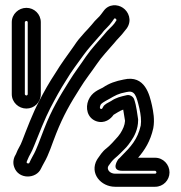

<svg xmlns="http://www.w3.org/2000/svg" viewBox="-20 -694 693 734"><path d="M92 -71C89 -67 83 -70 82 -72C81 -76 85 -81 86 -85C91 -99 100 -109 111 -138C126 -176 154 -246 172 -280C194 -322 209 -350 234 -389C252 -420 279 -455 299 -483C313 -503 340 -533 354 -549L370 -567C371 -568 372 -569 372 -570C378 -579 396 -593 409 -612L416 -622C419 -627 427 -620 425 -616L417 -604C409 -593 392 -580 379 -563C358 -538 330 -509 308 -477C291 -451 264 -416 244 -383C207 -324 177 -274 149 -202C131 -157 121 -124 105 -97C99 -87 96 -79 92 -71ZM137 -50C141 -59 142 -59 148 -71C168 -105 178 -142 195 -184C222 -252 249 -299 286 -357C304 -387 331 -421 350 -449C368 -476 395 -504 418 -531C427 -543 444 -558 457 -576L465 -586C486 -617 471 -650 450 -664C430 -678 396 -680 376 -652L367 -640C360 -629 346 -620 331 -600L316 -583C309 -576 300 -566 289 -553C277 -540 268 -526 259 -513C240 -486 213 -450 192 -415C167 -377 150 -347 128 -304C107 -266 80 -195 65 -156C57 -134 50 -129 41 -105C34 -94 27 -76 34 -56C50 -7 119 -9 137 -50ZM508 -238C504 -261 502 -288 493 -314C489 -326 475 -333 464 -330C442 -325 424 -321 405 -308C395 -302 379 -296 374 -285C370 -276 368 -277 365 -278C364 -278 359 -280 364 -292C367 -299 376 -304 398 -316C421 -329 431 -336 463 -342C495 -350 501 -330 513 -279C518 -257 521 -233 518 -214C506 -161 480 -133 445 -98C440 -93 436 -88 432 -85C432 -85 400 -41 448 -41H573C575 -41 578 -38 578 -35C578 -32 575 -30 573 -30H420C401 -30 387 -45 394 -59C404 -73 408 -79 418 -88C433 -100 447 -115 455 -123C461 -129 466 -134 471 -141L481 -155C493 -172 508 -200 508 -234ZM458 -232C457 -215 450 -200 440 -184L431 -172C420 -159 398 -135 387 -127C370 -114 362 -99 353 -87C353 -86 352 -85 351 -84C321 -31 366 20 420 20H573C604 20 628 -5 628 -35C628 -65 604 -91 573 -91H508C533 -120 555 -154 566 -204C572 -237 566 -267 561 -291C552 -330 535 -409 453 -390C422 -384 398 -376 373 -359C358 -351 331 -342 318 -311C306 -282 313 -244 347 -231C380 -219 404 -240 414 -255C424 -261 439 -271 451 -275C453 -262 455 -249 458 -232ZM86 -334C86 -332 84 -329 81 -329C78 -329 75 -332 75 -334V-609C75 -611 78 -614 81 -614C84 -614 86 -611 86 -609ZM136 -334V-609C136 -640 111 -664 81 -664C51 -664 25 -640 25 -609V-334C25 -303 51 -279 81 -279C111 -279 136 -303 136 -334Z"/></svg>

Font: Blanket
Style: Outline
Weight: 400
Foundry: Cannot Into Space Fonts
Version: Version 0.9